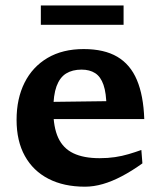

<svg xmlns="http://www.w3.org/2000/svg" viewBox="-20 -692 606 724"><path d="M295.5 -507Q373 -507 422.2 -478Q471.5 -449 496.2 -390.5Q521 -332 524 -243H149L148 -307.5L421 -311L381.5 -287.5Q381 -341.5 370.2 -372.2Q359.5 -403 338.8 -416.2Q318 -429.5 287.5 -429.5Q253 -429.5 229.2 -414.8Q205.5 -400 193.2 -366.8Q181 -333.5 181 -277.5Q181 -212.5 199.5 -172.5Q218 -132.5 256.8 -114Q295.5 -95.5 355.5 -95.5Q386.5 -95.5 413.5 -99.5Q440.5 -103.5 465 -110.8Q489.5 -118 513 -126.5L517 -76Q477.5 -47.5 440 -27.8Q402.5 -8 367.8 2Q333 12 300.5 12Q220.5 12 162.8 -17.8Q105 -47.5 73.8 -103.8Q42.5 -160 42.5 -240Q42.5 -320 72.5 -380Q102.5 -440 159.2 -473.5Q216 -507 295.5 -507ZM134 -598.5V-671.5H446V-598.5Z"/></svg>

Font: Newsreader 9pt SemiBold
Style: Regular
Weight: 600
Designer: Hugues Gentile
Foundry: Production Type
Version: Version 1.003